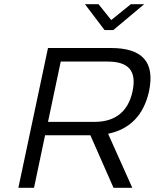

<svg xmlns="http://www.w3.org/2000/svg" viewBox="-20 -900 741 920"><path d="M511 -670H210L68 0H143L196 -252H413L524 0H614L498 -259C604 -281 669 -350 694 -462C724 -605 660 -670 511 -670ZM210 -316 271 -605H495C596 -605 636 -561 615 -462C595 -369 536 -316 433 -316ZM387 -880 481 -756H523L671 -880H607L513 -804L452 -880Z"/></svg>

Font: LT Wave Text Light Italic
Style: Regular
Weight: 300
Designer: Daniel Lyons
Version: Version 2.5 (Glyphs App)